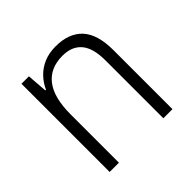

<svg xmlns="http://www.w3.org/2000/svg" viewBox="-141 -680 819 819"><g transform="rotate(-45 268.0 -271.0)"><path d="M296 -542Q375 -542 417 -497Q459 -452 459 -356V0H404V-349Q404 -423 374.5 -458Q345 -493 288 -493Q214 -493 175 -443Q136 -393 136 -292V0H80V-532H125L132 -440H136Q149 -469 171 -492Q193 -515 224 -528.5Q255 -542 296 -542Z"/></g></svg>

Font: Noto Sans Thai SemiCondensed Light
Style: Regular
Weight: 300
Width: 4
Designer: Monotype Design Team
Foundry: Monotype Imaging Inc.
Version: Version 2.001